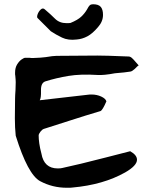

<svg xmlns="http://www.w3.org/2000/svg" viewBox="-20 -857 683 904"><path d="M341 -671Q301 -666 272 -680Q243 -694 219 -710L159 -770Q152 -774 156.5 -788Q161 -802 171.5 -812Q182 -822 192 -812Q205 -801 216.5 -790.5Q228 -780 239 -769Q260 -748 293 -748Q308 -748 312 -749Q346 -763 362.5 -778.5Q379 -794 390 -813Q397 -827 402.5 -832Q408 -837 418 -837Q444 -837 454.5 -824.5Q465 -812 465 -787Q465 -756 442 -730Q416 -699 391.5 -686Q367 -673 341 -671ZM294 27Q227 27 169 -4Q111 -35 54 -218Q52 -237 51 -257.5Q50 -278 50 -300L51 -394Q51 -400 51.5 -410Q52 -420 53 -433L54 -470Q54 -475 53.5 -482.5Q53 -490 52 -500Q51 -503 51 -507Q51 -511 51 -515Q51 -538 60.5 -553.5Q70 -569 81.5 -577Q93 -585 99 -585H118Q122 -584 127 -584Q132 -584 139 -584Q152 -584 169.5 -585.5Q187 -587 195 -588Q230 -594 246 -594L384 -595Q440 -596 490.5 -594.5Q541 -593 585 -591Q593 -591 600.5 -584.5Q608 -578 618 -566L633 -549Q629 -547 624.5 -542.5Q620 -538 615 -533Q602 -521 594 -520Q582 -518 564 -516Q546 -514 521 -512Q495 -507 474 -505Q453 -503 439 -504Q359 -509 302 -499.5Q245 -490 194 -474Q172 -467 173 -431Q174 -394 167 -385L394 -411Q399 -412 403.5 -412Q408 -412 411 -412Q436 -412 456.5 -402.5Q477 -393 481 -380Q463 -338 453 -334Q418 -324 382 -312.5Q346 -301 308 -289L186 -250Q178 -247 170 -236.5Q162 -226 162 -219Q162 -203 165 -181.5Q168 -160 175 -134Q187 -64 252 -64Q259 -64 264 -64.5Q269 -65 273 -66Q311 -74 362.5 -86.5Q414 -99 480 -116L593 -145Q625 -127 625 -105Q625 -77 569 -45Q466 13 321 26Q317 27 310 27Q303 27 294 27Z"/></svg>

Font: Mansalva
Style: Regular
Weight: 400
Designer: Carolina Short
Foundry: Carolina Short
Version: Version 2.112; ttfautohint (v1.8.4.7-5d5b)